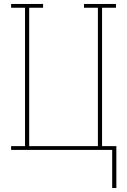

<svg xmlns="http://www.w3.org/2000/svg" viewBox="-20 -755 640 967"><path d="M545 192V0H36V-19H106V-716H36V-735H197V-716H127V-19H473V-716H403V-735H564V-716H494V-19H566V192Z"/></svg>

Font: Iosevka Curly Slab ThEx
Style: Regular
Weight: 100
Width: 7
Monospace: yes
Designer: Belleve Invis
Foundry: Belleve Invis
Version: Version 11.1.0; ttfautohint (v1.8.3)